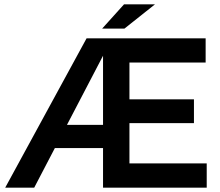

<svg xmlns="http://www.w3.org/2000/svg" viewBox="-20 -867 1017 887"><path d="M4 0 380 -690H498L138 0ZM202 -183V-290H504V-183ZM512 0V-112H935V0ZM456 0V-690H578V0ZM512 -298V-408H876V-298ZM512 -578V-690H930V-578ZM452 -735 553 -847H696L555 -735Z"/></svg>

Font: Radio Canada Big Medium
Style: Regular
Weight: 500
Designer: Étienne Aubert Bonn
Foundry: Coppers and Brasses
Version: Version 1.001